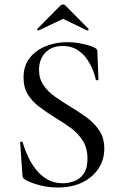

<svg xmlns="http://www.w3.org/2000/svg" viewBox="-20 -824 539 856"><path d="M154 -513Q154 -473 174 -444Q194 -415 226 -392.5Q258 -370 294 -348Q331 -326 365.5 -301Q400 -276 422.5 -242.5Q445 -209 445 -161Q445 -112 419.5 -73Q394 -34 347.5 -11Q301 12 236 12Q210 12 183.5 7.5Q157 3 133 -5Q109 -13 89 -25Q85 -28 82.5 -32Q80 -36 80 -44L70 -187Q69 -192 74.5 -192.5Q80 -193 81 -189Q90 -158 105 -126Q120 -94 141 -67.5Q162 -41 191.5 -24Q221 -7 260 -7Q287 -7 312.5 -17Q338 -27 354 -50.5Q370 -74 370 -116Q370 -164 349 -197Q328 -230 295 -254Q262 -278 225 -300Q190 -322 157.5 -346Q125 -370 105 -401.5Q85 -433 85 -478Q85 -532 113.5 -567Q142 -602 186.5 -619Q231 -636 278 -636Q309 -636 341 -630Q373 -624 399 -613Q408 -609 411 -604.5Q414 -600 414 -595L419 -470Q419 -467 414 -466Q409 -465 407 -469Q404 -486 394 -511.5Q384 -537 367 -561.5Q350 -586 323.5 -602.5Q297 -619 259 -619Q224 -619 201 -604.5Q178 -590 166 -566.5Q154 -543 154 -513ZM146 -695 249 -799Q254 -804 261 -804Q268 -804 272 -799L374 -696Q377 -694 374 -690.5Q371 -687 369 -688L261 -740L152 -688Q151 -687 147.5 -690.5Q144 -694 146 -695Z"/></svg>

Font: Cormorant Medium
Style: Regular
Weight: 500
Designer: Christian Thalmann (Catharsis Fonts)
Foundry: Catharsis Fonts
Version: Version 4.000